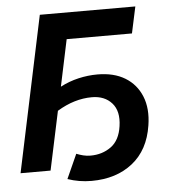

<svg xmlns="http://www.w3.org/2000/svg" viewBox="-54 -760 790 873"><g transform="rotate(-5 341.0 -323.5)"><path d="M10 0 160 -710H596L570 -589H272L227 -376Q267 -397 310.5 -407Q354 -417 397 -417Q472 -417 523 -386Q574 -355 597 -298.5Q620 -242 608 -166Q591 -55 516.5 4Q442 63 329 63Q272 63 220 45L270 -66Q285 -60 301 -56Q317 -52 334 -52Q388 -52 428 -81Q468 -110 477 -174Q487 -242 454 -279Q421 -316 363 -316Q283 -316 204 -268L147 0Z"/></g></svg>

Font: Raleway
Style: Bold Italic
Weight: 700
Italic angle: -12°
Designer: Matt McInerney, Pablo Impallari, Rodrigo Fuenzalida
Foundry: Matt McInerney, Pablo Impallari, Rodrigo Fuenzalida
Version: Version 4.101;RELEASE